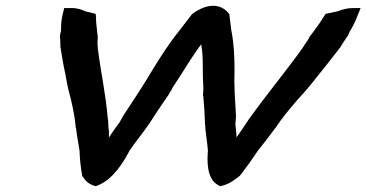

<svg xmlns="http://www.w3.org/2000/svg" viewBox="-20 -643 1267 664"><path d="M188 -508C189 -504 188 -496 189 -482V-481C194 -452 198 -422 205 -392C210 -364 215 -336 223 -308L226 -296C233 -265 240 -232 242 -201L243 -200C246 -172 251 -150 255 -122C256 -93 259 -64 264 -37L265 -34L267 -31C273 -22 282 -9 302 -2L311 1L321 -3C371 -24 406 -80 428 -122C448 -152 472 -180 496 -215C517 -248 537 -278 560 -311L561 -312L572 -331L574 -333C575 -336 575 -338 580 -345C607 -384 633 -430 660 -468C665 -475 669 -481 676 -490C677 -483 677 -476 679 -468C683 -431 680 -386 683 -345C683 -340 684 -335 683 -333V-331L682 -312L683 -311C686 -278 688 -248 689 -215C691 -180 697 -152 699 -122C696 -85 695 -24 734 -3L742 1L753 -2C777 -9 792 -22 804 -31L808 -34L811 -37C832 -64 852 -92 872 -122C893 -148 912 -173 932 -200L933 -201C953 -232 980 -264 1007 -296L1018 -308C1044 -336 1065 -363 1088 -392C1112 -421 1135 -452 1158 -481V-482C1167 -496 1172 -504 1175 -508C1181 -516 1187 -525 1189 -533L1190 -535C1203 -555 1211 -575 1217 -590L1227 -615H1199C1180 -615 1163 -610 1148 -604L1106 -595L1097 -581C1085 -561 1067 -538 1051 -516L1049 -514V-512C1044 -502 1037 -495 1027 -478C968 -395 903 -318 841 -231L839 -229V-228C831 -215 825 -208 816 -194C811 -186 805 -178 798 -168C798 -183 795 -199 794 -214L795 -215L794 -216C794 -218 796 -231 796 -244C793 -297 789 -345 791 -399C791 -448 789 -493 780 -538L773 -594L770 -598C756 -615 737 -623 717 -623C697 -623 674 -615 649 -598L644 -594L601 -538C566 -495 536 -448 506 -399C474 -345 442 -297 407 -244C399 -231 393 -218 391 -216L390 -215L389 -214C378 -199 368 -185 357 -168C356 -172 357 -180 357 -185V-186C355 -200 354 -212 354 -228V-229L353 -230C346 -318 328 -395 318 -478C317 -492 317 -502 318 -512V-514V-516C316 -538 312 -561 312 -581L311 -595L275 -604C265 -609 249 -615 230 -615H202L196 -590C192 -574 191 -557 191 -535L190 -533C188 -525 186 -516 188 -508Z"/></svg>

Font: SolarCharger
Style: 1052
Weight: 1000
Designer: Mew Too
Foundry: Cannot Into Space Fonts/KineticPlasma Fonts
Version: Version 1.100